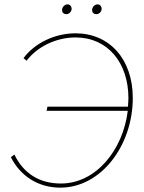

<svg xmlns="http://www.w3.org/2000/svg" viewBox="-20 -853 662 882"><path d="M198 -363 194 -344H567C545 -164 421 -10 260 -10C162 -10 89 -55 46 -143L30 -131C73 -45 155 9 257 9C445 9 590 -185 590 -403C590 -582 482 -700 327 -700C233 -700 140 -656 88 -586L102 -574C152 -640 240 -681 327 -681C474 -681 570 -566 570 -401L568 -363ZM285 -788C297 -788 309 -799 309 -813C309 -823 302 -833 290 -833C277 -833 265 -820 265 -807C265 -796 272 -788 285 -788ZM423 -788C435 -788 447 -799 447 -813C447 -823 440 -833 428 -833C415 -833 403 -820 403 -807C403 -796 410 -788 423 -788Z"/></svg>

Font: Fixel Text 20240404 Thin
Style: Italic
Weight: 100
Width: 4
Italic angle: -10°
Designer: AlfaBravo + MacPaw
Foundry: Kyrylo Tkachov, Marchela Mozhyna, Serhii Makarenko, Maria Weinstein, Zakhar Kryvoshyya
Version: Version 1.211;Glyphs 3.2 (3225)